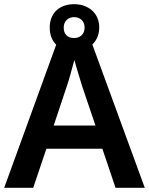

<svg xmlns="http://www.w3.org/2000/svg" viewBox="-20 -899 713 919"><path d="M533 0H673L422 -686C443 -706 455 -734 455 -768C455 -837 402 -879 335 -879C265 -879 218 -837 218 -767C218 -732 229 -705 249 -685L0 0H139L202 -187H470ZM335 -717C302 -717 285 -736 285 -767C285 -798 306 -817 335 -817C364 -817 385 -798 385 -767C385 -736 364 -717 335 -717ZM375 -481 437 -298H237L298 -481C306 -503 326 -572 336 -612C345 -577 367 -508 375 -481Z"/></svg>

Font: Noto Kufi Arabic SemiBold
Style: Regular
Weight: 600
Designer: Monotype Design Team, David Williams, Khaled Hosny
Foundry: Google LLC
Version: Version 2.109